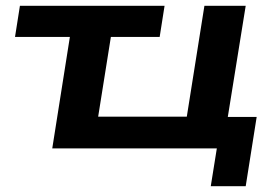

<svg xmlns="http://www.w3.org/2000/svg" viewBox="-20 -514 964 665"><path d="M710 131 731 0H161L222 -386H32L49 -494H550L533 -386H364L320 -110H627L688 -494H831L769 -109H869L831 131Z"/></svg>

Font: Nunito Sans 10pt Expanded
Style: Bold Italic
Weight: 700
Width: 7
Italic angle: -9°
Designer: Vernon Adams
Foundry: Vernon Adams
Version: Version 3.101;gftools[0.9.27]